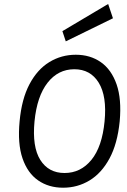

<svg xmlns="http://www.w3.org/2000/svg" viewBox="-20 -908 621 940"><path d="M289 11Q218.5 11 166.8 -24.8Q115 -60.5 90.2 -132.8Q65.5 -205 76 -314Q86 -423.5 124.5 -496Q163 -568.5 221.8 -604.2Q280.5 -640 351 -640Q421.5 -640 473.5 -603.8Q525.5 -567.5 550.8 -495Q576 -422.5 566 -314Q555 -204 516 -132Q477 -60 418.2 -24.5Q359.5 11 289 11ZM296 -61Q375 -61 427.5 -125.2Q480 -189.5 492 -314Q504 -436.5 463.5 -502.8Q423 -569 344 -569Q264.5 -569 212.8 -502.8Q161 -436.5 149 -314Q137 -189.5 177.2 -125.2Q217.5 -61 296 -61ZM302 -705.5 285.5 -755.5 509.5 -888.5 533 -818.5Z"/></svg>

Font: Karla
Style: Italic
Weight: 400
Italic angle: -8°
Designer: Jonathan Pinhorn
Version: Version 2.004;gftools[0.9.33]